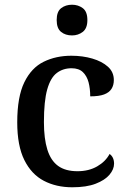

<svg xmlns="http://www.w3.org/2000/svg" viewBox="-20 -783 542 813"><path d="M286 10Q218 10 165.5 -17.5Q113 -45 83 -105.5Q53 -166 53 -265Q53 -373 83 -434.5Q113 -496 165 -521.5Q217 -547 282 -547Q330 -547 371 -535Q412 -523 437 -500.5Q462 -478 462 -444Q462 -422 452 -406.5Q442 -391 420.5 -383Q399 -375 362 -375Q362 -408 355 -434.5Q348 -461 331 -477.5Q314 -494 283 -494Q247 -494 220.5 -474Q194 -454 180 -404.5Q166 -355 166 -266Q166 -196 180.5 -149.5Q195 -103 226 -80.5Q257 -58 308 -58Q356 -58 391.5 -78.5Q427 -99 444 -131Q453 -125 458 -114.5Q463 -104 463 -90Q463 -66 443.5 -43Q424 -20 385 -5Q346 10 286 10ZM285 -633Q257 -633 238.5 -648Q220 -663 220 -698Q220 -734 239 -748.5Q258 -763 285 -763Q311 -763 330.5 -748.5Q350 -734 350 -698Q350 -663 330.5 -648Q311 -633 285 -633Z"/></svg>

Font: Noto Serif Kannada Medium
Style: Regular
Weight: 500
Version: Version 2.003